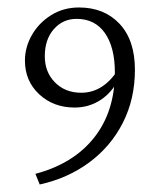

<svg xmlns="http://www.w3.org/2000/svg" viewBox="-20 -487 431 519"><path d="M301.3 -274.9Q283.7 -237.8 252.2 -217Q220.7 -196.3 181.6 -196.3Q124.5 -196.3 85.9 -232.2Q47.4 -268.1 47.4 -323.2Q47.4 -359.4 66.2 -392.3Q85 -425.3 118.2 -446Q151.4 -466.8 193.4 -466.8Q261.7 -466.8 303.2 -422.6Q344.7 -378.4 344.7 -298.3Q344.7 -219.2 312 -155Q279.3 -90.8 221.2 -47.9Q163.1 -4.9 87.4 11.7L75.7 -17.1Q178.7 -44.4 234.6 -115.2Q290.5 -186 290.5 -291.5Q290.5 -358.9 263.7 -397.5Q236.8 -436 187 -436Q149.9 -436 125.5 -408.2Q101.1 -380.4 101.1 -335Q101.1 -292 128.7 -264.2Q156.2 -236.3 199.7 -236.3Q258.3 -236.3 298.3 -297.4Z"/></svg>

Font: Lateef ExtraLight
Style: Regular
Weight: 200
Designer: SIL International
Foundry: SIL International
Version: Version 4.200